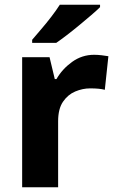

<svg xmlns="http://www.w3.org/2000/svg" viewBox="-20 -786 487 806"><path d="M375 -556Q390 -556 407 -554Q424 -552 435 -550L420 -409Q409 -412 394 -413.5Q379 -415 358 -415Q327 -415 296 -402Q265 -389 244.5 -359Q224 -329 224 -277V0H73V-546H188L210 -454H217Q241 -496 282.5 -526Q324 -556 375 -556ZM400 -766V-756Q386 -742 362.5 -722Q339 -702 312.5 -680Q286 -658 260.5 -638.5Q235 -619 216 -606H115V-619Q131 -638 153 -663.5Q175 -689 196 -716.5Q217 -744 231 -766Z"/></svg>

Font: Noto Sans Cherokee
Style: Bold
Weight: 700
Designer: Monotype Design Team
Foundry: Monotype Imaging Inc.
Version: Version 2.001; ttfautohint (v1.8.4.7-5d5b)